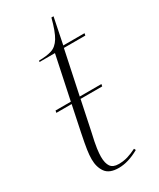

<svg xmlns="http://www.w3.org/2000/svg" viewBox="-175 -716 647 783"><g transform="rotate(-30 149.0 -324.5)"><path d="M142 10Q98 10 80.5 -14.5Q63 -39 63 -76Q63 -95 66.5 -119Q70 -143 80 -192L105 -312H33L35 -322H107L150 -526H77L79 -532Q114 -532 138 -539.5Q162 -547 178.5 -574Q195 -601 210 -659H220L195 -536H295L293 -526H192L149 -322H251L249 -312H147L119 -178Q107 -126 104 -103Q101 -80 101 -66Q101 -35 112 -19.5Q123 -4 149 -4Q173 -4 192.5 -10Q212 -16 234 -27L238 -19Q187 10 142 10Z"/></g></svg>

Font: Noto Serif Display SemiCondensed ExtraLight
Style: Italic
Weight: 200
Width: 4
Italic angle: -12°
Designer: Monotype Design Team
Foundry: Monotype Imaging Inc.
Version: Version 2.009